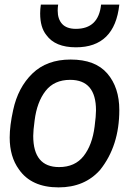

<svg xmlns="http://www.w3.org/2000/svg" viewBox="-20 -800 588 832"><path d="M309 -595Q219 -595 181 -648Q154 -681 154 -742Q154 -760 157 -780H232Q230 -766 230 -754Q230 -717 249.5 -696Q269 -675 309 -675Q407 -675 418 -780H497Q477 -595 309 -595ZM236 -76Q305 -76 342.5 -124Q380 -172 390 -252Q396 -298 396 -322Q396 -454 284 -454Q215 -454 177.5 -406Q140 -358 130 -278Q124 -234 124 -211Q124 -76 236 -76ZM234 12Q116 12 62 -66Q22 -121 22 -204Q22 -255 37 -323Q58 -421 120.5 -481.5Q183 -542 286 -542Q393 -542 445 -481.5Q497 -421 497 -323Q497 -168 414 -64Q347 12 234 12Z"/></svg>

Font: Tanohe Sans Medium
Style: Italic
Weight: 500
Designer: Village Type and Design LLC & Cristiano Sobral
Foundry: Cooper Hewitt Smithsonian Design Museum
Version: Version 1.00;September 29, 2021;FontCreator 13.0.0.2655 64-b